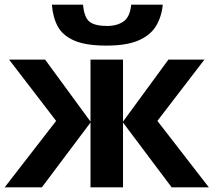

<svg xmlns="http://www.w3.org/2000/svg" viewBox="-20 -801 913 821"><path d="M854 -546 653 -284 873 0H714L506 -277V0H367V-277L159 0H0L220 -284L19 -546H173L367 -281V-546H506V-281L700 -546ZM676 -781Q671 -729 647 -689.5Q623 -650 572 -628Q521 -606 435 -606Q347 -606 297.5 -627.5Q248 -649 227 -688Q206 -727 202 -781H335Q340 -726 363 -708Q386 -690 438 -690Q481 -690 508.5 -709.5Q536 -729 541 -781Z"/></svg>

Font: Noto IKEA Latin
Style: Bold
Weight: 700
Designer: Monotype Design Team
Foundry: Monotype Imaging Inc.
Version: Version 1.0